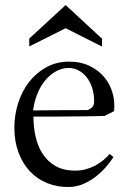

<svg xmlns="http://www.w3.org/2000/svg" viewBox="-20 -724 518 757"><path d="M382.3 -540.5 238.8 -612.8 95.7 -541 95.2 -571.8 238.8 -704.1 382.3 -571.3ZM427.2 -104.5Q416 -86.9 398.7 -66.7Q381.3 -46.4 359.4 -29.1Q337.4 -11.7 310.8 0.2Q284.2 12.2 254.9 13.2Q207.5 14.6 167.2 -1.5Q127 -17.6 98.1 -48.3Q69.3 -79.1 53 -122.8Q36.6 -166.5 36.6 -219.7Q36.6 -271 51.8 -318.1Q66.9 -365.2 95.2 -401.4Q123.5 -437.5 163.3 -459.2Q203.1 -481 252 -481Q298.3 -481 333.5 -463.9Q368.7 -446.8 391.4 -419.4Q414.1 -392.1 423.8 -357.2Q433.6 -322.3 429.7 -286.1Q421.4 -280.8 411.4 -276.4Q401.4 -272 393.1 -267.1Q380.9 -266.6 360.6 -266.1Q340.3 -265.6 315.7 -265.4Q291 -265.1 264.4 -264.9Q237.8 -264.6 212.6 -264.4Q187.5 -264.2 165.8 -264.2Q144 -264.2 129.9 -264.2H111.8Q111.8 -224.6 120.1 -186.5Q128.4 -148.4 147.5 -118.4Q166.5 -88.4 198.2 -69.8Q230 -51.3 276.9 -51.3Q298.3 -51.3 318.1 -56.6Q337.9 -62 355 -71Q372.1 -80.1 386.7 -92Q401.4 -104 412.1 -117.2ZM110.4 -288.6Q218.8 -290 326.7 -290Q338.4 -295.4 344.7 -302.5Q351.1 -309.6 351.1 -325.2Q351.1 -354 343.3 -377.9Q335.4 -401.9 321.8 -419.2Q308.1 -436.5 289.8 -446.3Q271.5 -456.1 250.5 -456.1Q232.9 -456.1 214.8 -449.2Q196.8 -442.4 179.9 -428.7Q163.1 -415 148.9 -394.8Q134.8 -374.5 125 -348.1Q114.7 -320.8 110.4 -288.6Z"/></svg>

Font: Varendra
Style: Regular
Weight: 400
Designer: Jacob Thomas
Foundry: Bangla Type Foundry
Version: Version 1.008